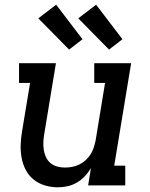

<svg xmlns="http://www.w3.org/2000/svg" viewBox="-20 -789 640 817"><path d="M226 8Q198 8 171 0Q144 -8 123 -25Q102 -42 89.5 -66Q77 -90 72 -117.5Q67 -145 68 -173.5Q69 -202 74 -231L108 -436H61V-520H218L168 -217Q165 -200 164.5 -183Q164 -166 166.5 -150Q169 -134 176 -119.5Q183 -105 195 -95Q207 -85 223 -80.5Q239 -76 256 -76Q272 -76 287.5 -79Q303 -82 317.5 -89Q332 -96 344.5 -107.5Q357 -119 365.5 -132.5Q374 -146 379 -161.5Q384 -177 387 -192L427 -436H381V-520H538L466 -84H513V0H355L367 -74Q356 -55 341 -39Q326 -23 307 -12Q288 -1 267 3.5Q246 8 226 8ZM444 -578 313 -711 389 -769 501 -622ZM274 -578 143 -711 219 -769 331 -622Z"/></svg>

Font: Iosevka Etoile Medium Oblique
Style: Regular
Weight: 500
Italic angle: -9°
Designer: Belleve Invis
Foundry: Belleve Invis
Version: Version 15.5.2; ttfautohint (v1.8.4)